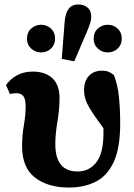

<svg xmlns="http://www.w3.org/2000/svg" viewBox="-20 -826 602 861"><path d="M289 15Q195 15 137 -29.5Q79 -74 79 -171Q79 -219 87 -264Q95 -309 95 -349Q95 -381 85 -394.5Q75 -408 54 -408Q46 -408 38 -407Q30 -406 25 -404L7 -444Q23 -469 54 -487Q85 -505 127 -505Q183 -505 215 -475Q247 -445 247 -387Q247 -336 237.5 -280.5Q228 -225 228 -180Q228 -57 328 -57Q380 -57 412 -98Q444 -139 444 -229Q444 -235 444 -240.5Q444 -246 444 -251Q405 -303 381 -342.5Q357 -382 357 -421Q357 -463 379 -486Q401 -509 436 -509Q455 -509 467.5 -504Q480 -499 491 -489Q508 -445 513.5 -390.5Q519 -336 519 -273Q519 -160 489 -97.5Q459 -35 407 -10Q355 15 289 15ZM164 -591Q139 -591 120 -608Q101 -625 101 -653Q101 -681 120 -698Q139 -715 164 -715Q190 -715 208.5 -698Q227 -681 227 -653Q227 -625 208.5 -608Q190 -591 164 -591ZM313 -551 257 -562 270 -729Q273 -766 287.5 -786Q302 -806 332 -806Q355 -806 372 -792.5Q389 -779 389 -752Q389 -736 383.5 -719.5Q378 -703 367 -677ZM463 -591Q438 -591 419 -608Q400 -625 400 -653Q400 -681 419 -698Q438 -715 463 -715Q489 -715 507.5 -698Q526 -681 526 -653Q526 -625 507.5 -608Q489 -591 463 -591Z"/></svg>

Font: Source Serif 4 SmText
Style: Bold
Weight: 700
Designer: Frank Grießhammer
Foundry: Adobe
Version: Version 4.005;hotconv 1.1.0;makeotfexe 2.6.0